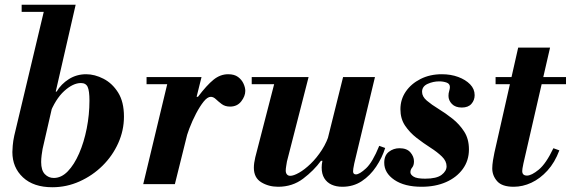

<svg xmlns="http://www.w3.org/2000/svg" viewBox="-20 -774 2399 807"><path d="M200 13Q121 13 76.5 -28.5Q32 -70 32 -135Q32 -143 33.5 -162Q35 -181 40 -204L171 -754H298L159 -148Q157 -138 155 -122Q153 -106 153 -93Q153 -58 168.5 -42Q184 -26 206 -26Q238 -26 265 -54Q292 -82 312.5 -129Q333 -176 344.5 -234Q356 -292 356 -351Q356 -392 348.5 -408.5Q341 -425 320 -425Q287 -425 250 -391.5Q213 -358 187 -291L211 -389H218Q237 -421 269.5 -441.5Q302 -462 342 -462Q378 -462 415 -443Q452 -424 476.5 -385Q501 -346 501 -284Q501 -226 477 -172.5Q453 -119 411 -77.5Q369 -36 314.5 -11.5Q260 13 200 13ZM71 -724V-754H286V-724Z M582 0 690 -450H827L715 0ZM596 -420V-450H815V-420ZM757 -174 804 -367H812Q849 -416 877.5 -439Q906 -462 939 -462Q965 -462 980.5 -450.5Q996 -439 1003.5 -422.5Q1011 -406 1011 -392Q1011 -370 994 -348Q977 -326 947 -326Q926 -326 912 -336.5Q898 -347 887.5 -357Q877 -367 866 -367Q852 -367 836 -347Q820 -327 804 -296.5Q788 -266 775.5 -233Q763 -200 757 -174Z M1149 11Q1109 11 1078 -8Q1047 -27 1047 -69Q1047 -88 1053 -113L1140 -450H1277L1186 -95Q1185 -88 1183 -76.5Q1181 -65 1181 -57Q1181 -47 1186 -41Q1191 -35 1200 -35Q1214 -35 1237 -48Q1260 -61 1285.5 -85.5Q1311 -110 1333 -144Q1355 -178 1367 -220L1336 -98H1329Q1299 -57 1254 -23Q1209 11 1149 11ZM1038 -420V-450H1212V-420ZM1419 11Q1393 11 1373.5 2Q1354 -7 1343 -25Q1332 -43 1332 -70Q1332 -82 1335 -97.5Q1338 -113 1348 -153L1422 -450H1556L1469 -87Q1466 -74 1465 -65.5Q1464 -57 1464 -54Q1464 -41 1476 -41Q1491 -41 1518.5 -66.5Q1546 -92 1574 -161L1599 -152Q1586 -111 1561 -73.5Q1536 -36 1500.5 -12.5Q1465 11 1419 11Z M1752 11Q1680 11 1637.5 -18Q1595 -47 1595 -90Q1595 -121 1614.5 -136Q1634 -151 1659 -151Q1690 -151 1705 -133.5Q1720 -116 1720 -96Q1720 -79 1712.5 -70Q1705 -61 1705 -50Q1705 -40 1718.5 -31.5Q1732 -23 1767 -23Q1815 -23 1836 -39Q1857 -55 1857 -75Q1857 -97 1837.5 -116Q1818 -135 1789 -153.5Q1760 -172 1731 -194.5Q1702 -217 1682.5 -246Q1663 -275 1663 -315Q1663 -356 1685.5 -389Q1708 -422 1747.5 -442Q1787 -462 1837 -462Q1875 -462 1906 -450.5Q1937 -439 1956 -419.5Q1975 -400 1975 -374Q1975 -353 1961.5 -337.5Q1948 -322 1921 -322Q1894 -322 1879.5 -337Q1865 -352 1865 -371Q1865 -382 1868 -391.5Q1871 -401 1871 -408Q1871 -422 1857 -427Q1843 -432 1826 -432Q1801 -432 1777.5 -421.5Q1754 -411 1754 -388Q1754 -368 1774 -351Q1794 -334 1823.5 -316Q1853 -298 1882 -275Q1911 -252 1931 -221Q1951 -190 1951 -146Q1951 -99 1925 -63.5Q1899 -28 1854.5 -8.5Q1810 11 1752 11Z M2139 11Q2090 11 2069.5 -12.5Q2049 -36 2049 -66Q2049 -80 2052 -99.5Q2055 -119 2058 -132L2158 -574H2292L2180 -87Q2177 -74 2176 -66Q2175 -58 2175 -55Q2175 -36 2195 -36Q2214 -36 2244.5 -61Q2275 -86 2306 -151L2331 -142Q2312 -91 2281 -57Q2250 -23 2213.5 -6Q2177 11 2139 11ZM2063 -420V-450H2359V-420Z"/></svg>

Font: Libre Bodoni
Style: Italic
Weight: 400
Italic angle: -13°
Designer: Pablo Impallari, Rodrigo Fuenzalida
Foundry: Impallari Type
Version: Version 2.005;gftools[0.9.23]